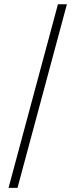

<svg xmlns="http://www.w3.org/2000/svg" viewBox="-20 -782 358 911"><path d="M297.4 -761.7 63 109.4H20.5L254.9 -761.7Z"/></svg>

Font: Inter 20pt ExtraLight
Style: Regular
Weight: 250
Version: Version 4.001;git-66647c0bb